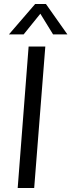

<svg xmlns="http://www.w3.org/2000/svg" viewBox="-20 -946 359 966"><path d="M69 0 124 -712H208L152 0ZM99 -773H25L157 -926H211L319 -773H247L183 -877Z"/></svg>

Font: PRinguin Sans
Style: Italic
Weight: 400
Designer: Vernon Adams
Foundry: Vernon Adams
Version: ""